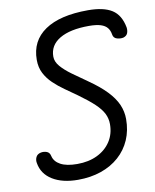

<svg xmlns="http://www.w3.org/2000/svg" viewBox="-99 -1005 876 1082"><g transform="rotate(-10 339.0 -464.0)"><path d="M259.5 1.5Q170.5 1.5 113.8 -33.5Q57 -68.5 46.5 -132Q43 -149.5 50.5 -165.5Q58 -181.5 78.5 -186Q95 -189.5 112 -183.8Q129 -178 133.5 -156.5Q141 -124 175.5 -105.5Q210 -87 270.5 -87Q336 -87 385.5 -111Q435 -135 462.8 -177.8Q490.5 -220.5 490.5 -276.5Q490.5 -308.5 476.5 -336.8Q462.5 -365 429.8 -396Q397 -427 341.5 -467Q307 -491.5 272.8 -515.5Q238.5 -539.5 210 -566.8Q181.5 -594 164.2 -627.5Q147 -661 147 -704Q147 -813 232.8 -871.5Q318.5 -930 479.5 -930Q568.5 -930 616.2 -899.8Q664 -869.5 677.5 -797Q680 -779.5 674.5 -764.5Q669 -749.5 650 -743.5Q633 -739.5 613 -745.2Q593 -751 590 -772Q586.5 -795 574 -810.5Q561.5 -826 536.5 -834Q511.5 -842 469 -842Q361 -842 301.5 -806.5Q242 -771 242 -706.5Q242 -677 265.5 -649.8Q289 -622.5 327.8 -594.5Q366.5 -566.5 412.5 -534.5Q474.5 -491.5 512.5 -451.5Q550.5 -411.5 567.8 -371.8Q585 -332 585 -289Q585 -224 561.8 -170.5Q538.5 -117 495.2 -78.5Q452 -40 392 -19.2Q332 1.5 259.5 1.5Z"/></g></svg>

Font: Edu AU VIC WA NT Hand Medium
Style: Regular
Weight: 500
Version: Version 1.001